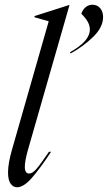

<svg xmlns="http://www.w3.org/2000/svg" viewBox="-20 -780 456 812"><path d="M186 -690 126 -707V-712L273 -759H274L99 -149Q85 -100 85 -75Q85 -46 103 -46Q117 -46 134 -65.5Q151 -85 187 -138H196Q150 -68 115 -28Q80 12 52 12Q36 12 25 -3Q14 -18 14 -51Q14 -89 31 -148ZM360 -655Q360 -672 351 -688Q342 -704 324 -722Q330 -740 342.5 -750Q355 -760 371 -760Q391 -760 403.5 -745.5Q416 -731 416 -708Q416 -665 374.5 -624.5Q333 -584 279 -554L276 -559Q320 -584 340 -607.5Q360 -631 360 -655Z"/></svg>

Font: Nyght Serif Light Italic
Style: Regular
Weight: 300
Italic angle: -16°
Designer: Maksym Kobuzan
Version: Version 0.410